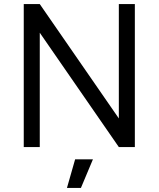

<svg xmlns="http://www.w3.org/2000/svg" viewBox="-20 -720 776 940"><path d="M307.8 200H376.2L435 60H347.8ZM96.3 -700V0H174.7V-559.8L561.8 0H640.2V-700H561.8V-140.2L174.7 -700Z"/></svg>

Font: Unageo Variable
Style: Regular
Weight: 300
Designer: Richard Sepsi
Foundry: Richard Sepsi
Version: Version 2.200